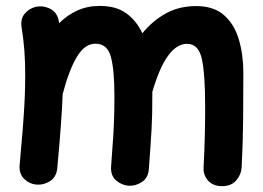

<svg xmlns="http://www.w3.org/2000/svg" viewBox="-20 -574 900 658"><path d="M47.4 -10.3Q59.6 -139.6 64 -222.2Q63.5 -226.6 64.5 -231.4Q66.4 -277.8 66.4 -315.9Q66.4 -362.3 63.5 -401.1Q60.5 -439.9 54.2 -479Q49.3 -508.8 64.5 -526.9Q79.6 -544.9 101.6 -550.3Q127 -556.2 151.9 -543.9Q176.8 -531.7 182.1 -499Q182.6 -496.6 182.6 -494.6Q210 -522 244.6 -537.8Q279.3 -553.7 322.3 -553.7Q378.4 -553.7 413.3 -528.1Q448.2 -502.4 467.8 -460Q502.9 -502.9 548.6 -528.1Q594.2 -553.2 651.9 -553.2Q712.4 -553.2 747.8 -522Q783.2 -490.7 798.6 -438.5Q814 -386.2 814 -323.7Q814 -245.6 813.2 -163.6Q812.5 -81.5 808.1 0.5Q806.6 24.4 789.6 44.2Q772.5 64 741.7 64Q710 64 693.1 44.9Q676.3 25.9 677.7 0.5Q680.7 -57.6 681.9 -108.2Q683.1 -158.7 683.1 -205.6Q683.1 -321.3 671.6 -372.6Q660.2 -423.8 621.1 -423.8Q549.8 -423.8 502 -258.8Q502 -252.9 502 -246.1Q502 -212.9 501.5 -186.3Q501 -159.7 499.5 -133.1Q498 -106.4 495.8 -73.7Q493.7 -41 490.2 4.4Q488.3 35.2 466.6 49.6Q444.8 64 420.4 62.5Q396.5 60.5 377.4 43.9Q358.4 27.3 360.8 -4.4Q365.2 -63 367.7 -101.1Q370.1 -139.2 371.1 -171.9Q372.1 -204.6 372.1 -246.1Q372.1 -336.4 359.6 -380.4Q347.2 -424.3 307.1 -424.3Q270 -424.3 242.9 -378.2Q215.8 -332 194.8 -251.5Q192.9 -200.2 188.2 -138.2Q183.6 -76.2 176.3 2Q173.3 33.2 150.9 47.1Q128.4 61 104 58.6Q80.1 56.2 62.3 38.6Q44.4 21 47.4 -10.3Z"/></svg>

Font: Mikhak-FD Bold
Style: Regular
Weight: 700
Designer: Amin Abedi
Version: Version 3.3